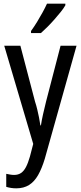

<svg xmlns="http://www.w3.org/2000/svg" viewBox="-20 -786 439 1046"><path d="M3 -537H91L171 -232Q178 -211 183 -189.5Q188 -168 192.5 -146.5Q197 -125 200 -103H203Q207 -130 214.5 -163.5Q222 -197 231 -233L310 -537H397L224 79Q208 132 187.5 168Q167 204 138 222Q109 240 69 240Q54 240 41 238Q28 236 14 232V161Q24 163 35 165Q46 167 57 167Q79 167 94.5 156.5Q110 146 121.5 124Q133 102 143 67L161 -2ZM336 -757Q327 -741 311 -721Q295 -701 276 -679.5Q257 -658 238 -639Q219 -620 203 -606H149V-617Q167 -642 182.5 -667.5Q198 -693 212 -718.5Q226 -744 236 -766H336Z"/></svg>

Font: Noto Sans Display Condensed
Style: Regular
Weight: 400
Width: 3
Designer: Monotype Design Team
Foundry: Monotype Imaging Inc.
Version: Version 2.003